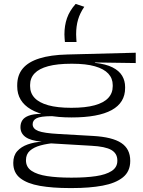

<svg xmlns="http://www.w3.org/2000/svg" viewBox="-20 -765 727 976"><path d="M343.5 -168Q207.5 -168 137.5 -208.8Q67.5 -249.5 67.5 -326V-331.5Q67.5 -383 95.8 -416.8Q124 -450.5 180.8 -468.2Q237.5 -486 322 -488L670 -497V-444.5L462 -447.5L463 -445.5Q518.5 -439.5 552 -422.5Q585.5 -405.5 600.8 -380Q616 -354.5 616 -322.5V-317.5Q616 -243 547.8 -205.5Q479.5 -168 343.5 -168ZM338.5 138H347.5Q415.5 138 467 130.5Q518.5 123 547.5 104.2Q576.5 85.5 576.5 52.5V50.5Q576.5 15 545.8 -2.8Q515 -20.5 444.5 -24L232.5 -36.5L262.5 -38.5Q220 -35 186 -25.8Q152 -16.5 132 1.2Q112 19 112 49V50Q112 84.5 140.5 103.5Q169 122.5 219.8 130.2Q270.5 138 338.5 138ZM334 191Q247.5 191 183 179.8Q118.5 168.5 83 140.8Q47.5 113 47.5 64V62.5Q47.5 26 67.5 3.5Q87.5 -19 120.8 -30.8Q154 -42.5 193.5 -45H191Q135.5 -50 109.8 -68.5Q84 -87 84 -118.5V-119Q84 -139 93.8 -153.8Q103.5 -168.5 126.2 -177Q149 -185.5 188 -186.5V-199.5L284 -174L241 -174.5Q185.5 -174 165.8 -163.8Q146 -153.5 146 -133.5Q146 -110.5 174.5 -99.2Q203 -88 278 -84L452.5 -74Q551 -68.5 596.5 -38.2Q642 -8 642 52V53.5Q642 106.5 604.8 136.5Q567.5 166.5 501.2 178.8Q435 191 347 191ZM342.5 -217Q414.5 -217 461 -229.8Q507.5 -242.5 530.2 -267Q553 -291.5 553 -326.5V-332.5Q553 -366.5 530.5 -390.8Q508 -415 462.5 -428Q417 -441 347.5 -441H342.5Q271.5 -441 225 -428.5Q178.5 -416 155.8 -392Q133 -368 133 -333V-327Q133 -292 155.8 -267.5Q178.5 -243 225 -230Q271.5 -217 342.5 -217ZM310 -551.5Q309.5 -559.5 308.5 -569.2Q307.5 -579 307.5 -590Q307.5 -635 320.5 -672.5Q333.5 -710 364.5 -745L408.5 -730.5Q386.5 -698.5 376.8 -665.2Q367 -632 367 -590.5Q367 -580.5 367.8 -570.8Q368.5 -561 369 -551.5Z"/></svg>

Font: Anek Latin Expanded Light
Style: Regular
Weight: 300
Width: 7
Designer: Yesha Goshar
Foundry: Ek Type
Version: Version 1.003